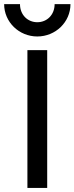

<svg xmlns="http://www.w3.org/2000/svg" viewBox="-59 -927 367 947"><path d="M173.8 -679.7H76.2V0H173.8ZM-38.6 -906.7C-38.6 -818.4 34.7 -747.1 125 -747.1C215.3 -747.1 288.6 -818.4 288.6 -906.7H210.4C210.4 -853.5 172.4 -817.4 125 -817.4C77.6 -817.4 39.6 -853.5 39.6 -906.7Z"/></svg>

Font: Inder
Style: Regular
Weight: 400
Designer: Irina Smirnova
Foundry: Irina Smirnova
Version: Version 1.001